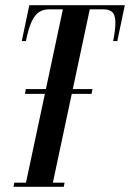

<svg xmlns="http://www.w3.org/2000/svg" viewBox="-20 -719 500 739"><path d="M336 -376.2 332.5 -357.8H76L79.5 -376.2ZM32 0 35 -16H80L222 -683H167.8Q147 -683 130.9 -672.9Q114.8 -662.8 102.1 -636.4Q89.5 -610 79.8 -561H63.8L92.8 -699H460.5L431.5 -561H415.5Q425.2 -610 424.1 -636.4Q423 -662.8 411.5 -672.9Q400 -683 379.5 -683H325.5L183.5 -16H228.5L225.5 0Z"/></svg>

Font: Emberly Black
Style: Italic
Weight: 900
Italic angle: -12°
Designer: Rajesh Rajput
Foundry: Rajesh Rajput
Version: Version 1.000